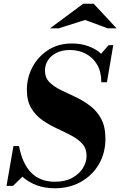

<svg xmlns="http://www.w3.org/2000/svg" viewBox="-20 -996 645 1029"><path d="M274 13Q218 13 174.5 -4Q131 -21 100 -49L50 0H15L52 -213H82Q118 -22 274 -22Q330 -22 367.5 -43Q405 -64 424.5 -95.5Q444 -127 444 -161Q444 -200 421 -225.5Q398 -251 361.5 -270Q325 -289 284 -308Q243 -327 206.5 -352.5Q170 -378 147 -417Q124 -456 124 -515Q124 -579 153.5 -635.5Q183 -692 237.5 -727.5Q292 -763 366 -763Q415 -763 456 -747.5Q497 -732 522 -708L562 -754H587L553 -555H523Q523 -612 500 -650.5Q477 -689 439 -708.5Q401 -728 355 -728Q313 -728 283 -713Q253 -698 237 -673Q221 -648 221 -618Q221 -580 244.5 -556Q268 -532 305 -514Q342 -496 383 -477Q424 -458 461 -430.5Q498 -403 521.5 -360.5Q545 -318 545 -253Q545 -175 509.5 -115Q474 -55 413 -21Q352 13 274 13ZM248 -844 426 -976H482L605 -844H558L436 -889L294 -844Z"/></svg>

Font: Libre Bodoni
Style: Italic
Weight: 400
Italic angle: -13°
Designer: Pablo Impallari, Rodrigo Fuenzalida
Foundry: Impallari Type
Version: Version 2.005;gftools[0.9.23]